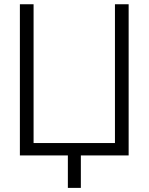

<svg xmlns="http://www.w3.org/2000/svg" viewBox="-20 -748 715 924"><path d="M599.1 0H75.7V-727.5H141.6V-59.6H533.2V-727.5H599.1ZM306.6 156.2V-24.9H369.1V156.2Z"/></svg>

Font: Inter Display Light
Style: Regular
Weight: 300
Designer: Rasmus Andersson
Foundry: rsms
Version: Version 4.000;git-a52131595